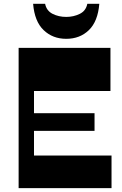

<svg xmlns="http://www.w3.org/2000/svg" viewBox="-20 -979 637 999"><path d="M112 -505.4V-730H554.7V-505.4ZM112 0V-169.7H560.3V0ZM76.9 0V-730H156.9V0ZM140.9 -298V-390H471.9V-298ZM324.5 -777Q254.3 -777 207 -822.3Q159.8 -867.5 152.3 -959.2H214.7Q222 -923 253.6 -907Q285.2 -891 324.5 -891Q363.3 -891 395.3 -907Q427.3 -923 434.3 -959.2H496.7Q489.2 -867.5 442.5 -822.3Q395.7 -777 324.5 -777Z"/></svg>

Font: Savate ExtraLight
Style: Regular
Weight: 200
Designer: Max Esnée
Foundry: Plomb Type
Version: Version 2.000